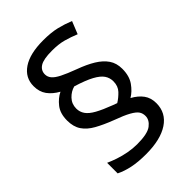

<svg xmlns="http://www.w3.org/2000/svg" viewBox="-225 -862 964 964"><g transform="rotate(-45 256.5 -380.0)"><path d="M67 -395Q67 -445 91 -475.5Q115 -506 146 -521Q110 -541 90 -568.5Q70 -596 70 -636Q70 -696 121 -730.5Q172 -765 267 -765Q323 -765 362 -755.5Q401 -746 438 -731L411 -664Q377 -678 343 -687.5Q309 -697 261 -697Q201 -697 176.5 -681.5Q152 -666 152 -638Q152 -620 164 -605.5Q176 -591 204.5 -576.5Q233 -562 284 -543Q336 -524 372 -502Q408 -480 427.5 -451.5Q447 -423 447 -383Q447 -332 424 -299.5Q401 -267 372 -250Q407 -231 426.5 -204.5Q446 -178 446 -140Q446 -71 388.5 -33Q331 5 228 5Q173 5 132 -3.5Q91 -12 59 -28V-103Q81 -93 109 -83.5Q137 -74 169 -68Q201 -62 232 -62Q306 -62 334 -83.5Q362 -105 362 -133Q362 -152 352.5 -166Q343 -180 315.5 -195.5Q288 -211 233 -231Q181 -251 143.5 -272Q106 -293 86.5 -322Q67 -351 67 -395ZM142 -405Q142 -381 155.5 -361.5Q169 -342 200.5 -324.5Q232 -307 285 -287L307 -279Q330 -293 350.5 -314.5Q371 -336 371 -370Q371 -395 357.5 -415Q344 -435 310 -453.5Q276 -472 214 -491Q186 -484 164 -461Q142 -438 142 -405Z"/></g></svg>

Font: Noto Sans Khmer
Style: Regular
Weight: 400
Designer: Danh Hong and the Monotype Design Team
Foundry: Monotype Imaging Inc.
Version: Version 2.003